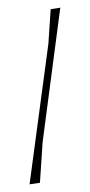

<svg xmlns="http://www.w3.org/2000/svg" viewBox="-20 -476 235 500"><path d="M137 -456 91 -106 84 0 57 4 106 -362 112 -452Z"/></svg>

Font: Alegreya Sans Thin
Style: Italic
Weight: 100
Italic angle: -7°
Designer: Juan Pablo del Peral
Foundry: Huerta Tipografica
Version: Version 2.007